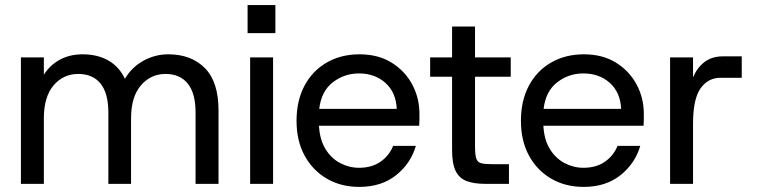

<svg xmlns="http://www.w3.org/2000/svg" viewBox="-20 -721 2969 753"><path d="M62 0V-496H152V-428Q176 -466 215 -487Q254 -508 304 -508Q362 -508 404.5 -484Q447 -460 470 -412Q496 -457 542 -482.5Q588 -508 640 -508Q730 -508 783.5 -454Q837 -400 837 -288V0H747V-279Q747 -355 716.5 -393Q686 -431 629 -431Q571 -431 532.5 -386Q494 -341 494 -257V0H405V-279Q405 -355 374.5 -393Q344 -431 287 -431Q228 -431 190 -386Q152 -341 152 -257V0Z M951 -591V-701H1060V-591ZM961 0V-496H1051V0Z M1389 12Q1317 12 1261.5 -20.5Q1206 -53 1174.5 -111Q1143 -169 1143 -247Q1143 -326 1174 -384.5Q1205 -443 1261 -475.5Q1317 -508 1390 -508Q1463 -508 1515.5 -475.5Q1568 -443 1596.5 -390Q1625 -337 1625 -274Q1625 -264 1625 -252.5Q1625 -241 1624 -228H1231Q1234 -173 1256.5 -136.5Q1279 -100 1314 -81.5Q1349 -63 1388 -63Q1438 -63 1472 -86.5Q1506 -110 1522 -149H1611Q1591 -80 1533.5 -34Q1476 12 1389 12ZM1388 -433Q1330 -433 1285 -398Q1240 -363 1232 -294H1536Q1533 -359 1491.5 -396Q1450 -433 1388 -433Z M1882 0Q1840 0 1811 -10.5Q1782 -21 1767.5 -49.5Q1753 -78 1753 -132V-420H1667V-496H1753V-617H1843V-496H1983V-420H1843V-146Q1843 -114 1848 -99Q1853 -84 1868.5 -80.5Q1884 -77 1915 -77H1976V0Z M2269 12Q2197 12 2141.5 -20.5Q2086 -53 2054.5 -111Q2023 -169 2023 -247Q2023 -326 2054 -384.5Q2085 -443 2141 -475.5Q2197 -508 2270 -508Q2343 -508 2395.5 -475.5Q2448 -443 2476.5 -390Q2505 -337 2505 -274Q2505 -264 2505 -252.5Q2505 -241 2504 -228H2111Q2114 -173 2136.5 -136.5Q2159 -100 2194 -81.5Q2229 -63 2268 -63Q2318 -63 2352 -86.5Q2386 -110 2402 -149H2491Q2471 -80 2413.5 -34Q2356 12 2269 12ZM2268 -433Q2210 -433 2165 -398Q2120 -363 2112 -294H2416Q2413 -359 2371.5 -396Q2330 -433 2268 -433Z M2608 0V-496H2698V-418Q2715 -457 2744 -478.5Q2773 -500 2815 -500H2889V-416H2806Q2757 -416 2727.5 -374.5Q2698 -333 2698 -236V0Z"/></svg>

Font: HostGroteskRegular
Style: Regular
Weight: 400
Designer: Doukan Karapınar based on Poppins by Indian Type Foundry, Jonny Pinhorn
Foundry: Element Type
Version: Version 1.001; ttfautohint (v1.8.4.7-5d5b)